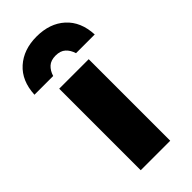

<svg xmlns="http://www.w3.org/2000/svg" viewBox="-283 -803 856 856"><g transform="rotate(-45 145.0 -375.0)"><path d="M238 -514V0H52V-514ZM217 -573Q209 -599 192 -614.5Q175 -630 145 -630Q115 -630 98 -614.5Q81 -599 73 -573H-45Q-41 -657 11 -703.5Q63 -750 145 -750Q228 -750 279.5 -703.5Q331 -657 335 -573Z"/></g></svg>

Font: Livvic Black
Style: Regular
Weight: 900
Designer: Jacques Le Bailly, Baron von Fonthausen
Version: Version 1.001; ttfautohint (v1.8.2)